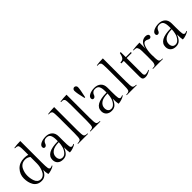

<svg xmlns="http://www.w3.org/2000/svg" viewBox="269 -2009 3292 3292"><g transform="rotate(-45 1914.5 -363.0)"><path d="M80 -70Q40 -139 40 -238Q40 -337 108 -410Q176 -483 290 -483Q340 -483 381 -471V-566Q381 -641 376 -667.5Q371 -694 360 -700Q340 -712 297 -712L295 -723Q367 -735 451 -735V-222Q451 -111 458 -76.5Q465 -42 492 -42Q509 -42 537 -56L542 -46Q534 -40 521 -31.5Q508 -23 468 -9Q428 5 391 5Q378 -49 378 -111Q362 -59 323.5 -24.5Q285 10 229.5 10Q174 10 137 -12Q100 -34 80 -70ZM350 -110Q381 -185 381 -265V-418Q338 -452 287 -452Q236 -452 202 -430Q168 -408 150 -372Q116 -305 116 -229Q116 -156 140 -94Q152 -61 177.5 -41Q203 -21 239.5 -21Q276 -21 305.5 -46Q335 -71 350 -110Z M974 -323V-222Q974 -111 981 -76.5Q988 -42 1015 -42Q1032 -42 1060 -56L1065 -46Q1057 -40 1044 -31.5Q1031 -23 991 -9Q951 5 914 5Q904 -37 904 -129Q882 -67 846.5 -28.5Q811 10 748 10Q685 10 648.5 -23.5Q612 -57 612 -115Q612 -276 904 -277V-313Q904 -385 883 -423Q862 -461 805 -461Q773 -461 753 -445Q733 -429 726 -410Q709 -358 675.5 -358Q642 -358 642 -395.5Q642 -433 692 -458Q742 -483 813 -483Q884 -483 929 -442.5Q974 -402 974 -323ZM904 -254Q793 -253 740.5 -213Q688 -173 688 -111Q688 -72 707 -46.5Q726 -21 767.5 -21Q809 -21 843 -61.5Q877 -102 889.5 -151.5Q902 -201 904 -254Z M1273 -736V-174Q1273 -63 1286 -37.5Q1299 -12 1358 -12L1360 0H1115L1117 -12Q1177 -12 1190 -37Q1203 -62 1203 -174V-556Q1203 -667 1191 -690Q1187 -697 1176 -704Q1165 -711 1152.5 -712Q1140 -713 1117 -713L1115 -724Q1190 -736 1273 -736Z M1573 -736V-174Q1573 -63 1586 -37.5Q1599 -12 1658 -12L1660 0H1415L1417 -12Q1477 -12 1490 -37Q1503 -62 1503 -174V-556Q1503 -667 1491 -690Q1487 -697 1476 -704Q1465 -711 1452.5 -712Q1440 -713 1417 -713L1415 -724Q1490 -736 1573 -736Z M1715 -689Q1715 -708 1728 -721.5Q1741 -735 1759 -735Q1777 -735 1790.5 -721.5Q1804 -708 1804 -689Q1804 -638 1768 -478H1752Q1715 -626 1715 -689Z M2155 -323V-222Q2155 -111 2162 -76.5Q2169 -42 2196 -42Q2213 -42 2241 -56L2246 -46Q2238 -40 2225 -31.5Q2212 -23 2172 -9Q2132 5 2095 5Q2085 -37 2085 -129Q2063 -67 2027.5 -28.5Q1992 10 1929 10Q1866 10 1829.5 -23.5Q1793 -57 1793 -115Q1793 -276 2085 -277V-313Q2085 -385 2064 -423Q2043 -461 1986 -461Q1954 -461 1934 -445Q1914 -429 1907 -410Q1890 -358 1856.5 -358Q1823 -358 1823 -395.5Q1823 -433 1873 -458Q1923 -483 1994 -483Q2065 -483 2110 -442.5Q2155 -402 2155 -323ZM2085 -254Q1974 -253 1921.5 -213Q1869 -173 1869 -111Q1869 -72 1888 -46.5Q1907 -21 1948.5 -21Q1990 -21 2024 -61.5Q2058 -102 2070.5 -151.5Q2083 -201 2085 -254Z M2454 -736V-174Q2454 -63 2467 -37.5Q2480 -12 2539 -12L2541 0H2296L2298 -12Q2358 -12 2371 -37Q2384 -62 2384 -174V-556Q2384 -667 2372 -690Q2368 -697 2357 -704Q2346 -711 2333.5 -712Q2321 -713 2298 -713L2296 -724Q2371 -736 2454 -736Z M2747 -473H2870V-451H2747V-70Q2747 -49 2757 -36.5Q2767 -24 2783 -24Q2819 -24 2868 -45L2870 -34Q2800 10 2746 10Q2711 10 2694 -7Q2677 -24 2677 -66V-451H2617V-473Q2671 -473 2692.5 -503.5Q2714 -534 2725 -594L2747 -596Z M3238 -488Q3263 -488 3282 -477Q3301 -466 3301 -447Q3301 -428 3289 -417Q3277 -406 3262 -406Q3247 -406 3224.5 -419Q3202 -432 3177 -432Q3138 -432 3113.5 -360Q3089 -288 3089 -193Q3089 -65 3102 -38Q3106 -29 3117 -21.5Q3128 -14 3140 -13Q3152 -12 3174 -12L3176 0H2933L2935 -12Q2967 -12 2981.5 -15.5Q2996 -19 3006 -40Q3016 -61 3017.5 -92.5Q3019 -124 3019 -193V-251Q3019 -390 3011.5 -409Q3004 -428 2998 -439Q2992 -450 2980 -454Q2958 -460 2922 -460L2920 -471Q3005 -483 3089 -483V-336Q3100 -407 3138.5 -447.5Q3177 -488 3238 -488Z M3713 -323V-222Q3713 -111 3720 -76.5Q3727 -42 3754 -42Q3771 -42 3799 -56L3804 -46Q3796 -40 3783 -31.5Q3770 -23 3730 -9Q3690 5 3653 5Q3643 -37 3643 -129Q3621 -67 3585.5 -28.5Q3550 10 3487 10Q3424 10 3387.5 -23.5Q3351 -57 3351 -115Q3351 -276 3643 -277V-313Q3643 -385 3622 -423Q3601 -461 3544 -461Q3512 -461 3492 -445Q3472 -429 3465 -410Q3448 -358 3414.5 -358Q3381 -358 3381 -395.5Q3381 -433 3431 -458Q3481 -483 3552 -483Q3623 -483 3668 -442.5Q3713 -402 3713 -323ZM3643 -254Q3532 -253 3479.5 -213Q3427 -173 3427 -111Q3427 -72 3446 -46.5Q3465 -21 3506.5 -21Q3548 -21 3582 -61.5Q3616 -102 3628.5 -151.5Q3641 -201 3643 -254Z"/></g></svg>

Font: Gilda Display
Style: Regular
Weight: 400
Designer: Eduardo Rodriguez Tunni
Foundry: Eduardo Rodriguez Tunni
Version: Version 1.001